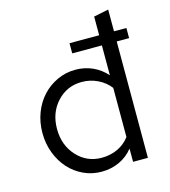

<svg xmlns="http://www.w3.org/2000/svg" viewBox="-110 -818 808 913"><g transform="rotate(-15 294.0 -361.5)"><path d="M434 0V-65Q406 -30 366 -11.5Q326 7 278 7Q231 7 189.5 -12.5Q148 -32 118 -65.5Q88 -99 70.5 -145Q53 -191 53 -243Q53 -296 70.5 -342Q88 -388 119 -421.5Q150 -455 192 -474.5Q234 -494 282 -494Q327 -494 366 -476.5Q405 -459 434 -426V-573H288V-623H434V-715L507 -730V-623H568V-573H507V0ZM125 -244Q125 -164 174 -110.5Q223 -57 296 -57Q339 -57 375 -74Q411 -91 434 -122V-364Q410 -395 373.5 -412.5Q337 -430 296 -430Q223 -430 174 -377Q125 -324 125 -244Z"/></g></svg>

Font: Red Hat Text
Style: Regular
Weight: 400
Designer: Pentagram / MCKL
Foundry: Pentagram / MCKL
Version: Version 1.005; Red Hat Text